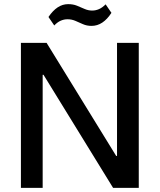

<svg xmlns="http://www.w3.org/2000/svg" viewBox="-20 -907 771 927"><path d="M650 -700V0H526L190 -546H186V0H81V-700H205L541 -154H545V-700ZM214 -825Q235 -856 258.5 -871.5Q282 -887 309 -887Q333 -887 351.5 -879.5Q370 -872 388 -864Q406 -856 425 -856Q442 -856 458 -863Q474 -870 490 -886L518 -845Q498 -814 474 -798Q450 -782 422 -782Q399 -782 380 -790.5Q361 -799 343.5 -806.5Q326 -814 306 -814Q289 -814 273 -807Q257 -800 242 -784Z"/></svg>

Font: Pathway Extreme Medium
Style: Regular
Weight: 500
Designer: Eduardo Rodriguez Tunni
Foundry: Eduardo Rodriguez Tunni
Version: Version 1.001;gftools[0.9.26]